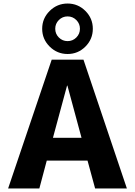

<svg xmlns="http://www.w3.org/2000/svg" viewBox="-20 -1068 765 1088"><path d="M412.5 -954.5Q392 -975 363 -975Q334 -975 313.5 -954.5Q293 -934 293 -905Q293 -876 313.5 -855.5Q334 -835 363 -835Q392 -835 412.5 -855.5Q433 -876 433 -905Q433 -934 412.5 -954.5ZM26 0 273 -730H453L699 0H519L476 -158H245L203 0ZM464 -1006Q506 -964 506 -905Q506 -846 464 -804Q422 -762 363 -762Q304 -762 261.5 -804Q219 -846 219 -905Q219 -964 261.5 -1006Q304 -1048 363 -1048Q422 -1048 464 -1006ZM280 -287H442L362 -583H360Z"/></svg>

Font: Mplus 1p ExtraBold
Style: Regular
Weight: 800
Version: Version 1.061